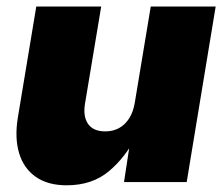

<svg xmlns="http://www.w3.org/2000/svg" viewBox="-20 -549 672 579"><path d="M181.2 9.8Q124 9.8 87.6 -15.9Q51.3 -41.5 37.6 -87.2Q23.9 -132.8 33.7 -193.8L89.4 -529.3H285.2L236.3 -236.3Q230 -197.3 245.8 -175Q261.7 -152.8 297.4 -152.8Q320.8 -152.8 339.1 -162.8Q357.4 -172.9 369.9 -192.6Q382.3 -212.4 386.7 -240.7L434.6 -529.3H630.4L543 0H354L375.5 -141.1H392.1Q359.9 -76.2 309.1 -33.2Q258.3 9.8 181.2 9.8Z"/></svg>

Font: Inter 24pt Black
Style: Italic
Weight: 900
Italic angle: -9.3988°
Designer: Rasmus Andersson
Foundry: rsms
Version: Version 4.001;git-66647c0bb